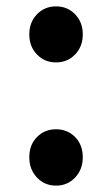

<svg xmlns="http://www.w3.org/2000/svg" viewBox="-20 -569 351 603"><path d="M156 -373Q120 -373 96 -398Q72 -423 72 -461Q72 -499 96 -524Q120 -549 156 -549Q192 -549 216 -524Q240 -499 240 -461Q240 -423 216 -398Q192 -373 156 -373ZM156 14Q120 14 96 -11.5Q72 -37 72 -75Q72 -114 96 -138.5Q120 -163 156 -163Q192 -163 216 -138.5Q240 -114 240 -75Q240 -37 216 -11.5Q192 14 156 14Z"/></svg>

Font: Noto Sans HK Thin SemiBold
Style: Regular
Weight: 600
Version: Version 2.004-H2;hotconv 1.0.118;makeotfexe 2.5.65603